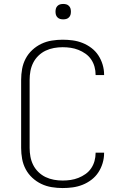

<svg xmlns="http://www.w3.org/2000/svg" viewBox="-20 -944 640 972"><path d="M297 8Q270 8 242 3.5Q214 -1 189 -13Q164 -25 143.5 -44Q123 -63 110 -87.5Q97 -112 92 -139.5Q87 -167 87 -195V-540Q87 -568 92 -595.5Q97 -623 110 -647.5Q123 -672 143.5 -691Q164 -710 189 -722Q214 -734 242 -738.5Q270 -743 297 -743Q323 -743 348.5 -739.5Q374 -736 398 -726.5Q422 -717 443 -701Q464 -685 478 -663.5Q492 -642 499.5 -617Q507 -592 507 -566Q507 -566 507 -565Q507 -564 507 -564H464Q464 -564 464 -564.5Q464 -565 464 -566Q464 -586 458.5 -606Q453 -626 441.5 -643Q430 -660 413 -672Q396 -684 377 -691.5Q358 -699 338 -702Q318 -705 297 -705Q275 -705 253 -701Q231 -697 211 -687.5Q191 -678 174.5 -662Q158 -646 148 -626Q138 -606 134 -584Q130 -562 130 -540V-195Q130 -173 134 -151Q138 -129 148 -109Q158 -89 174.5 -73Q191 -57 211 -47.5Q231 -38 253 -34Q275 -30 297 -30Q318 -30 338 -33Q358 -36 377 -43.5Q396 -51 413 -63Q430 -75 441.5 -92Q453 -109 458.5 -129Q464 -149 464 -169Q464 -170 464 -170.5Q464 -171 464 -171H507Q507 -171 507 -170Q507 -169 507 -169Q507 -143 499.5 -118Q492 -93 478 -71.5Q464 -50 443 -34Q422 -18 398 -8.5Q374 1 348.5 4.5Q323 8 297 8ZM300 -846Q292 -846 284.5 -848Q277 -850 271 -856Q265 -862 263 -869.5Q261 -877 261 -885Q261 -893 263 -900.5Q265 -908 271 -914Q277 -920 284.5 -922Q292 -924 300 -924Q308 -924 315.5 -922Q323 -920 329 -914Q335 -908 337 -900.5Q339 -893 339 -885Q339 -877 337 -869.5Q335 -862 329 -856Q323 -850 315.5 -848Q308 -846 300 -846Z"/></svg>

Font: Iosevka Curly XLtEx
Style: Regular
Weight: 200
Width: 7
Monospace: yes
Designer: Belleve Invis
Foundry: Belleve Invis
Version: Version 11.1.0; ttfautohint (v1.8.3)